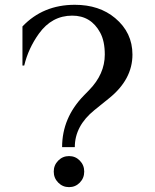

<svg xmlns="http://www.w3.org/2000/svg" viewBox="-20 -767 643 797"><path d="M290.5 -747.1Q392.1 -747.1 458 -691.9Q529.8 -631.8 529.8 -540.5Q529.8 -437 432.6 -358.9L372.1 -310.1Q290.5 -244.1 290.5 -156.2H237.8Q237.8 -278.3 328.6 -371.1L349.6 -392.6Q415 -459.5 415 -540.5Q415 -596.2 396 -631.3Q357.9 -702.1 279.8 -702.1Q195.3 -702.1 141.6 -627.4Q97.7 -566.4 80.6 -495.1H73.2V-657.2Q158.7 -747.1 290.5 -747.1ZM311.3 -9Q293 9.8 266.6 9.8Q240.2 9.8 221.7 -9Q203.1 -27.8 203.1 -54.7Q203.1 -81.5 221.7 -100.3Q240.2 -119.1 266.6 -119.1Q293 -119.1 311.3 -100.3Q329.6 -81.5 329.6 -54.7Q329.6 -27.8 311.3 -9Z"/></svg>

Font: Modern Antiqua
Style: Book
Weight: 400
Designer: Wojciech Kalinowski "wmk69" (wmk69@o2.pl)
Foundry: Wojciech Kalinowski "wmk69" (wmk69@o2.pl)
Version: Version 3.1.0; 2021-05-28